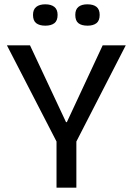

<svg xmlns="http://www.w3.org/2000/svg" viewBox="-20 -870 615 890"><path d="M242 0V-214L12 -660H119L286 -304H290L456 -660H563L334 -214V0ZM386 -751Q358 -751 343.5 -762.5Q329 -774 329 -801Q329 -826 343.5 -838Q358 -850 385 -850Q413 -850 427.5 -838Q442 -826 442 -801Q442 -774 427 -762.5Q412 -751 386 -751ZM190 -751Q163 -751 148 -762.5Q133 -774 133 -801Q133 -826 148 -838Q163 -850 190 -850Q217 -850 232 -838Q247 -826 247 -801Q247 -774 232 -762.5Q217 -751 190 -751Z"/></svg>

Font: Bricolage Grotesque 24pt
Style: Regular
Weight: 400
Designer: Mathieu Triay
Foundry: Atelier Triay
Version: Version 1.001;gftools[0.9.33.dev8+g029e19f]